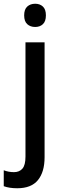

<svg xmlns="http://www.w3.org/2000/svg" viewBox="-61 -765 333 1025"><path d="M68 -683Q68 -715 84.5 -730Q101 -745 127 -745Q152 -745 168 -730Q184 -715 184 -683Q184 -651 168 -636Q152 -621 127 -621Q101 -621 84.5 -636Q68 -651 68 -683ZM31 240Q-11 240 -41 229V144Q-28 149 -14.5 151.5Q-1 154 14 154Q42 154 58.5 135.5Q75 117 75 71V-539H177V74Q177 153 141.5 196.5Q106 240 31 240Z"/></svg>

Font: Noto Sans Lao UI SemCond Med
Style: Regular
Weight: 500
Width: 4
Designer: Monotype Design Team
Foundry: Monotype Imaging Inc.
Version: Version 2.000; ttfautohint (v1.8.4.7-5d5b)